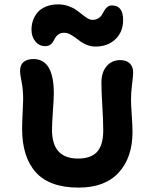

<svg xmlns="http://www.w3.org/2000/svg" viewBox="-20 -897 695 878"><path d="M187 -686Q159.2 -686 141.6 -707.8Q124 -729.5 124 -761.2Q124 -783.7 130.9 -803.7Q137.7 -823.7 151.9 -840.3Q166 -856.9 190.2 -866.9Q214.4 -877 246.1 -877Q270 -877 291.5 -869.6Q313 -862.3 327.6 -852.1Q342.3 -841.8 355 -831.3Q367.7 -820.8 379.9 -813.5Q392.1 -806.2 402.8 -806.2Q418.5 -806.2 429.4 -813Q440.4 -819.8 446 -829.3Q451.7 -838.9 457 -848.6Q462.4 -858.4 470.9 -865.2Q479.5 -872.1 492.2 -872.1Q543 -872.1 543 -805.2Q543 -751.5 508.1 -717.8Q473.1 -684.1 416 -684.1Q397 -684.1 379.6 -690.7Q362.3 -697.3 349.4 -706.5Q336.4 -715.8 324.5 -724.9Q312.5 -733.9 299.6 -740.5Q286.6 -747.1 273.9 -747.1Q258.8 -747.1 248.8 -740.7Q238.8 -734.4 233.6 -725.6Q228.5 -716.8 223.6 -707.8Q218.8 -698.7 209.7 -692.4Q200.7 -686 187 -686ZM339.8 -39.1Q207 -39.1 144 -108.9Q81.1 -178.7 81.1 -308.1Q81.1 -334.5 83.5 -381.1Q85.9 -427.7 85.9 -442.9Q85.9 -487.3 78.9 -522Q71.8 -556.6 71.8 -573.2Q71.8 -599.6 87.6 -613.3Q103.5 -627 132.8 -627Q226.1 -627 226.1 -470.2Q226.1 -446.3 221.9 -387.7Q217.8 -329.1 217.8 -303.2Q217.8 -171.9 336.9 -171.9Q396.5 -171.9 424.3 -203.1Q452.1 -234.4 452.1 -299.8Q452.1 -344.2 448 -411.1Q443.8 -478 443.8 -519Q443.8 -566.4 467.5 -594.2Q491.2 -622.1 529.8 -622.1Q557.6 -622.1 573.2 -607.4Q588.9 -592.8 588.9 -564.9Q588.9 -551.3 584 -512.5Q579.1 -473.6 579.1 -441.9Q579.1 -418 582.5 -369.4Q585.9 -320.8 585.9 -293Q585.9 -176.8 522.9 -107.9Q460 -39.1 339.8 -39.1Z"/></svg>

Font: Shantell Sans Irregular
Style: Regular
Weight: 600
Designer: Stephen Nixon, Anya Danilova, Shantell Martin
Foundry: Arrow Type
Version: Version 1.006;[9816181b4]